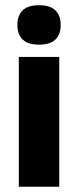

<svg xmlns="http://www.w3.org/2000/svg" viewBox="-20 -707 295 727"><path d="M204.3 0H51.3V-491.4H204.3ZM127.8 -538Q85.2 -538 65.6 -557.6Q45.9 -577.3 45.9 -610.9V-614.3Q45.9 -648 65.6 -667.6Q85.2 -687.2 127.8 -687.2Q170.1 -687.2 189.9 -667.6Q209.7 -648 209.7 -614.3V-610.9Q209.7 -576.8 189.9 -557.4Q170.1 -538 127.8 -538Z"/></svg>

Font: Anek Malayalam Medium
Style: Regular
Weight: 500
Designer: Maithili Shingre (Malayalam) & Yesha Goshar (Latin)
Foundry: Ek Type
Version: Version 1.003